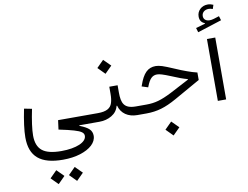

<svg xmlns="http://www.w3.org/2000/svg" viewBox="-127 -1064 2249 1744"><g transform="rotate(-10 997.5 -192.0)"><path d="M276.4 493.7 340.3 429.2 276.4 365.2 212.4 429.2ZM446.3 493.7 510.7 429.2 446.3 365.2 382.3 429.2ZM553.2 0H714.4V-79.6H371.6L360.4 5.4C420.4 17.6 466.8 28.8 499.5 38.6C564.5 57.6 586.4 75.2 586.4 102.5C586.4 161.1 491.2 202.1 353.5 202.1C272 202.1 213.4 188 177.7 159.2C141.6 130.4 123.5 84 123.5 19C123.5 -36.1 135.3 -122.1 156.2 -222.2L85 -236.3C63.5 -130.4 51.3 -39.6 51.3 24.4C51.3 200.2 147.5 282.2 354 282.2C413.6 282.2 466.8 274.9 513.7 260.3C607.4 231 665.5 178.7 665.5 115.7C665.5 90.8 657.2 69.8 640.6 53.7C624 37.1 594.7 21 553.2 4.9Z M959 -297.9H882.3V-231.9C882.3 -199.2 878.9 -171.4 871.6 -148.9C857.4 -103.5 819.3 -79.6 739.3 -79.6H714.4C705.1 -79.6 700.2 -66.4 700.2 -40C700.2 -13.2 705.1 0 714.4 0H739.3C781.7 0 819.3 -9.8 853 -29.8C886.7 -49.8 908.2 -78.1 917.5 -115.7H922.4C941.9 -41.5 1005.4 0 1087.9 0H1125.5V-79.6H1089.8C980 -79.6 959 -132.3 959 -231.9ZM869.1 -419.4 933.6 -483.9 869.1 -547.9 805.2 -483.9Z M1380.9 239.7 1445.3 175.3 1380.9 111.3 1316.9 175.3ZM1329.1 -409.7C1256.8 -409.7 1211.9 -365.7 1175.3 -258.3L1171.9 -249.5L1229.5 -231L1232.9 -239.7C1258.8 -306.6 1285.2 -332.5 1328.6 -332.5C1351.6 -332.5 1384.8 -322.3 1451.7 -294.9C1511.7 -269 1555.7 -253.4 1596.7 -242.2V-237.3L1420.9 -145C1325.2 -96.7 1267.1 -79.6 1186.5 -79.6H1125.5C1116.2 -79.6 1111.3 -66.4 1111.3 -40C1111.3 -13.2 1116.2 0 1125.5 0H1173.3C1221.7 0 1267.6 -6.3 1311 -19C1354.5 -31.7 1401.4 -52.7 1452.6 -81.5L1692.9 -217.3V-286.1C1662.1 -293.5 1631.8 -302.7 1601.6 -314C1570.8 -324.7 1534.2 -339.4 1490.7 -358.4C1445.3 -377.9 1411.1 -391.6 1388.2 -398.9C1365.2 -406.2 1345.2 -409.7 1329.1 -409.7Z M1831.1 -570.8V0H1907.7V-570.8ZM1942.9 -866.7C1925.8 -874 1909.7 -878.4 1892.6 -878.4C1863.8 -878.4 1839.8 -869.6 1820.8 -851.6C1801.8 -833.5 1792 -811 1792 -784.2C1792 -750 1807.1 -727.1 1837.4 -715.8V-710.9L1751.5 -686L1763.7 -645L1986.8 -716.3L1974.6 -755.9L1924.3 -740.2C1910.2 -735.8 1897.5 -733.9 1885.3 -733.9C1852.1 -733.9 1829.6 -752 1829.6 -781.7C1829.6 -814.5 1856 -837.4 1893.1 -837.4C1905.8 -837.4 1918.5 -835 1930.7 -829.6Z"/></g></svg>

Font: Estedad Regular
Style: Regular
Weight: 400
Designer: Amin Abedi
Version: Version 7.3